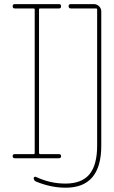

<svg xmlns="http://www.w3.org/2000/svg" viewBox="-20 -750 540 910"><path d="M290 120.1Q367.2 120.1 403.8 76.2Q440.4 32.2 440.4 -59.6V-705.1Q440.4 -710 434.6 -710H315.4Q305.7 -710 305.2 -720.2Q304.7 -730.5 315.4 -730.5H424.8Q439.5 -730.5 449.7 -720.2Q460 -710 460 -695.3V-59.6Q460 140.6 290 139.6Q221.7 139.6 150.4 110.4Q140.6 105.5 139.6 94.7Q139.6 90.8 143.1 88.9Q146.5 86.9 149.4 87.9Q216.8 120.1 290 120.1ZM139.6 -19.5Q144.5 -19.5 144.5 -25.4V-705.1Q144.5 -710 139.6 -710H49.8Q40 -710 40 -720.2Q40 -730.5 49.8 -730.5H259.8Q269.5 -730.5 269.5 -720.2Q269.5 -710 259.8 -710H169.9Q165 -710 165 -705.1V-25.4Q165 -20.5 169.9 -19.5H259.8Q269.5 -19.5 269.5 -9.8Q269.5 0 259.8 0H49.8Q40 0 40 -9.8Q40 -19.5 49.8 -19.5Z"/></svg>

Font: Rounded-X Mgen+ 1m thin
Style: Regular
Weight: 100
Designer: [Source Han Sans]
Ryoko NISHIZUKA  (kana & ideographs); Paul D. Hunt (Latin, Greek & Cyrillic); Wenlong ZHANG  (bopomofo
Version: Version 1.059.20150602